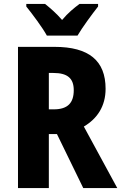

<svg xmlns="http://www.w3.org/2000/svg" viewBox="-20 -951 613 971"><path d="M217 -771H372C396 -812 446 -880 476 -918V-931H382C355 -911 324 -886 294 -850C265 -884 233 -911 208 -931H113V-918C143 -881 196 -810 217 -771ZM256 -714H71V0H227V-273H268L401 0H573L404 -311C472 -351 514 -414 514 -502C514 -644 430 -714 256 -714ZM250 -582C320 -582 353 -556 353 -495C353 -431 323 -398 252 -398H227V-582Z"/></svg>

Font: Noto Sans Gujarati Condensed ExtraBold
Style: Regular
Weight: 800
Width: 3
Designer: Jelle Bosma - Monotype Design Team, Universal Thirst
Foundry: Monotype Imaging Inc.
Version: Version 2.106